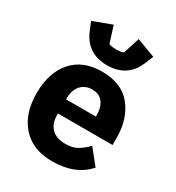

<svg xmlns="http://www.w3.org/2000/svg" viewBox="-189 -899 940 1026"><g transform="rotate(30 281.0 -386.5)"><path d="M116 -691 95 -742 210 -785 242 -684Q256 -677 287 -677Q318 -677 332 -684L364 -785L479 -742L458 -691Q411 -579 287 -579Q163 -579 116 -691ZM288 12Q169 12 102.5 -62Q36 -136 36 -263Q36 -389 100.5 -463Q165 -537 282 -537Q405 -537 465.5 -461Q526 -385 526 -269V-225H189V-217Q189 -164 218 -134Q247 -104 305 -104Q347 -104 375.5 -120Q404 -136 434 -167L508 -75Q432 12 288 12ZM189 -312H373V-321Q373 -370 350.5 -399Q328 -428 285 -428Q241 -428 215 -398.5Q189 -369 189 -320Z"/></g></svg>

Font: Anuphan
Style: Bold
Weight: 700
Designer: Mike Abbink, Paul van der Laan, Pieter van Rosmalen, Mint Tantisuwanna
Foundry: Bold Monday; Cadson Demak
Version: Version 3.002;hotconv 1.0.109;makeotfexe 2.5.65596